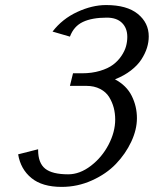

<svg xmlns="http://www.w3.org/2000/svg" viewBox="-20 -730 609 760"><path d="M522 -262.2Q522 -216.8 499.5 -168.9Q477.1 -121.1 439 -81.3Q400.9 -41.5 344 -15.9Q287.1 9.8 224.1 9.8Q147 9.8 104.2 -25.4Q61.5 -60.5 51.8 -119.1L130.9 -139.2V-136.2Q130.9 -85 158.7 -62.5Q186.5 -40 250 -40Q295.9 -40 339.8 -73.7Q383.8 -107.4 409.9 -157.7Q436 -208 436 -256.8Q436 -281.2 430.2 -303.5Q424.3 -325.7 412.1 -345.7Q399.9 -365.7 376.5 -377.9Q353 -390.1 321.8 -390.1H256.8L269 -439.9H304.2Q343.8 -439.9 375.7 -449.5Q407.7 -459 427.5 -473.9Q447.3 -488.8 460.4 -508.3Q473.6 -527.8 478.8 -546.6Q483.9 -565.4 483.9 -584Q483.9 -618.7 462.9 -639.4Q441.9 -660.2 402.8 -660.2Q344.2 -660.2 308.1 -643.1Q272 -626 256.8 -585L188 -605Q226.6 -655.3 285.6 -682.6Q344.7 -710 399.9 -710Q482.4 -710 525.6 -674.8Q568.8 -639.6 568.8 -585.9Q568.8 -563.5 561.8 -540.8Q554.7 -518.1 539.8 -494.9Q524.9 -471.7 498 -450.9Q471.2 -430.2 435.1 -416Q481 -391.6 501.5 -350.3Q522 -309.1 522 -262.2Z"/></svg>

Font: Pfennig
Style: Italic
Weight: 500
Italic angle: -13°
Version: Version 20120410 ; ttfautohint (v0.8)